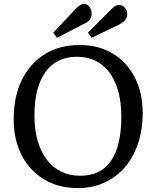

<svg xmlns="http://www.w3.org/2000/svg" viewBox="-20 -947 799 981"><path d="M378 14Q280 14 206 -30Q132 -74 91 -153Q50 -232 50 -337Q50 -454 91.5 -538.5Q133 -623 208.5 -670Q284 -717 387 -717Q484 -717 556 -673.5Q628 -630 668.5 -552Q709 -474 709 -369Q709 -284 685 -213Q661 -142 617 -91.5Q573 -41 512.5 -13.5Q452 14 378 14ZM390 -49Q442 -49 481.5 -68Q521 -87 547 -125Q573 -163 586.5 -219.5Q600 -276 600 -350Q600 -423 584.5 -479.5Q569 -536 540 -575.5Q511 -615 469 -636Q427 -657 373 -657Q321 -657 281 -637.5Q241 -618 213 -580Q185 -542 170.5 -486.5Q156 -431 156 -359Q156 -286 172 -229Q188 -172 219 -131.5Q250 -91 293 -70Q336 -49 390 -49ZM271 -754 252 -780 369 -904Q381 -915 390 -921Q399 -927 408 -927Q427 -927 437.5 -911.5Q448 -896 448 -879Q448 -858 437.5 -845Q427 -832 407 -824ZM448 -754 429 -780 548 -899Q560 -911 569 -916.5Q578 -922 587 -922Q606 -922 618 -908Q630 -894 630 -877Q630 -856 618.5 -843.5Q607 -831 588 -821Z"/></svg>

Font: Literata 18pt
Style: Regular
Weight: 400
Designer: Latin by Veronika Burian and Jose Scaglione. Greek by Irene Vlachou. Cyrillic by Vera Evstafieva.
Foundry: TypeTogether
Version: Version 3.103;gftools[0.9.29]